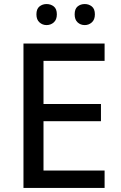

<svg xmlns="http://www.w3.org/2000/svg" viewBox="-20 -929 597 949"><path d="M497 0H96V-714H497V-628H195V-415H479V-330H195V-86H497ZM160 -858Q160 -885 175 -897Q190 -909 210 -909Q231 -909 246 -897Q261 -885 261 -858Q261 -832 246 -818.5Q231 -805 210 -805Q190 -805 175 -818.5Q160 -832 160 -858ZM349 -858Q349 -885 363.5 -897Q378 -909 399 -909Q419 -909 434 -897Q449 -885 449 -858Q449 -832 434 -818.5Q419 -805 399 -805Q378 -805 363.5 -818.5Q349 -832 349 -858Z"/></svg>

Font: Noto Sans Sundanese Medium
Style: Regular
Weight: 500
Version: Version 2.003